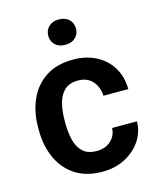

<svg xmlns="http://www.w3.org/2000/svg" viewBox="-113 -818 746 907"><g transform="rotate(-15 260.5 -364.5)"><path d="M274.9 -91.8Q315.9 -91.8 343.3 -115.7Q370.6 -139.6 372.1 -178.2H493.7Q492.7 -124.5 463.4 -82Q434.1 -39.6 385.5 -14.9Q336.9 9.8 276.9 9.8Q195.8 9.8 142.1 -26.1Q88.4 -62 61.8 -122.3Q35.2 -182.6 35.2 -256.3V-272Q35.2 -345.7 61.8 -406Q88.4 -466.3 142.1 -502.2Q195.8 -538.1 276.4 -538.1Q340.3 -538.1 388.9 -512.9Q437.5 -487.8 465.1 -442.4Q492.7 -397 493.7 -335.9H372.1Q370.6 -377.9 345.2 -407.2Q319.8 -436.5 273.9 -436.5Q230 -436.5 206.3 -412.8Q182.6 -389.2 173.6 -351.6Q164.6 -314 164.6 -272V-256.3Q164.6 -213.9 173.3 -176.3Q182.1 -138.7 206.1 -115.2Q230 -91.8 274.9 -91.8ZM193.4 -676.3Q193.4 -703.1 211.4 -720.9Q229.5 -738.8 260.7 -738.8Q292.5 -738.8 310.8 -720.9Q329.1 -703.1 329.1 -676.3Q329.1 -649.9 310.8 -632.3Q292.5 -614.7 260.7 -614.7Q229.5 -614.7 211.4 -632.3Q193.4 -649.9 193.4 -676.3Z"/></g></svg>

Font: Vazirmatn UI SemiBold
Style: Regular
Weight: 600
Designer: Saber Rastikerdar
Foundry: Saber Rastikerdar
Version: Version 33.003